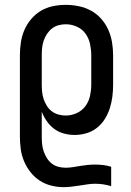

<svg xmlns="http://www.w3.org/2000/svg" viewBox="-20 -548 540 791"><path d="M242 223Q216 223 190.5 216.5Q165 210 143.5 196Q122 182 105.5 161Q89 140 79 116Q69 92 65.5 66.5Q62 41 62 15V-320Q62 -347 66 -373.5Q70 -400 80.5 -424.5Q91 -449 108.5 -469.5Q126 -490 148.5 -503.5Q171 -517 197.5 -522.5Q224 -528 251 -528Q278 -528 304.5 -522.5Q331 -517 355 -504Q379 -491 397 -470.5Q415 -450 426 -425.5Q437 -401 441.5 -374Q446 -347 446 -320V-200Q446 -175 443 -150.5Q440 -126 432.5 -102.5Q425 -79 412 -58Q399 -37 379.5 -21.5Q360 -6 336 1Q312 8 287 8Q265 8 243 2Q221 -4 203.5 -17Q186 -30 173 -48.5Q160 -67 152 -88V15Q152 30 153.5 45.5Q155 61 160 75.5Q165 90 173 103Q181 116 193 125.5Q205 135 220 139Q235 143 250 143Q265 143 280.5 140.5Q296 138 311 135.5Q326 133 341.5 131.5Q357 130 373 130Q389 130 405.5 132Q422 134 438 139V219Q422 214 405.5 211.5Q389 209 373 209Q356 209 340 211.5Q324 214 307.5 216.5Q291 219 274.5 221Q258 223 242 223ZM251 -72Q274 -72 296 -82Q318 -92 332 -111Q346 -130 351 -153.5Q356 -177 356 -200V-320Q356 -343 351 -366.5Q346 -390 332.5 -409Q319 -428 297 -438Q275 -448 251 -448Q236 -448 221 -444Q206 -440 194 -430.5Q182 -421 173.5 -408Q165 -395 160 -380.5Q155 -366 153.5 -350.5Q152 -335 152 -320V-200Q152 -185 153.5 -169.5Q155 -154 160 -139.5Q165 -125 173 -112Q181 -99 193.5 -89.5Q206 -80 221 -76Q236 -72 251 -72Z"/></svg>

Font: Iosevka SS04 Medium
Style: Regular
Weight: 500
Monospace: yes
Designer: Belleve Invis
Foundry: Belleve Invis
Version: Version 19.0.0; ttfautohint (v1.8.4)